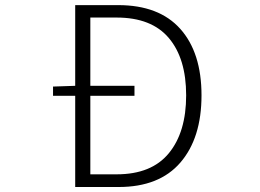

<svg xmlns="http://www.w3.org/2000/svg" viewBox="-20 -749 1040 769"><path d="M341.8 -50.8H447.3Q586.9 -50.8 656.2 -135.3Q725.6 -219.7 725.6 -367.2Q725.6 -514.6 656.2 -596.7Q586.9 -678.7 447.3 -678.7H341.8V-405.3H518.6V-365.2H341.8ZM281.2 -728.5H453.1Q617.2 -728.5 702.1 -633.3Q787.1 -538.1 787.1 -367.2Q787.1 -196.3 702.6 -98.1Q618.2 0 455.1 0H281.2V-365.2H192.4V-402.3L281.2 -405.3Z"/></svg>

Font: Gen Shin Gothic Monospace Light
Style: Regular
Weight: 300
Designer: [Source Han Sans]
Ryoko NISHIZUKA  (kana & ideographs); Paul D. Hunt (Latin, Greek & Cyrillic); Wenlong ZHANG  (bopomofo
Version: Version 1.002.20150607